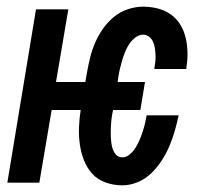

<svg xmlns="http://www.w3.org/2000/svg" viewBox="-20 -548 640 576"><path d="M347 8Q321 8 297 -0.5Q273 -9 257 -26.5Q241 -44 232 -67Q223 -90 219.5 -115Q216 -140 217 -166Q218 -192 222 -218H135L98 0H2L88 -520H185L148 -302H236L241 -331Q245 -353 250.5 -375.5Q256 -398 265.5 -420Q275 -442 289 -462Q303 -482 322 -497.5Q341 -513 364 -520.5Q387 -528 409 -528Q432 -528 453.5 -522.5Q475 -517 492.5 -504.5Q510 -492 521 -474Q532 -456 537 -434.5Q542 -413 542.5 -390.5Q543 -368 539 -345Q539 -344 539 -343Q539 -342 539 -341H443Q443 -342 443 -342.5Q443 -343 443 -343Q445 -353 446 -363.5Q447 -374 446.5 -384.5Q446 -395 444.5 -404.5Q443 -414 439 -423Q435 -432 427 -438Q419 -444 409 -444Q397 -444 385.5 -435Q374 -426 367 -415Q360 -404 355 -391.5Q350 -379 346.5 -367Q343 -355 340 -342.5Q337 -330 335 -317L333 -302H415L401 -218H319V-217Q316 -204 314.5 -190.5Q313 -177 312.5 -163.5Q312 -150 312.5 -136.5Q313 -123 315.5 -110.5Q318 -98 325.5 -87Q333 -76 347 -76Q359 -76 369.5 -85Q380 -94 387 -105.5Q394 -117 399 -129Q404 -141 408 -153Q412 -165 415 -177.5Q418 -190 420 -202H516Q511 -179 504.5 -156Q498 -133 488.5 -110.5Q479 -88 465.5 -67Q452 -46 434 -28.5Q416 -11 393 -1.5Q370 8 347 8Z"/></svg>

Font: Iosevka SS04 Md Ex Obl
Style: Regular
Weight: 500
Width: 7
Italic angle: -9°
Monospace: yes
Designer: Belleve Invis
Foundry: Belleve Invis
Version: Version 19.0.0; ttfautohint (v1.8.4)